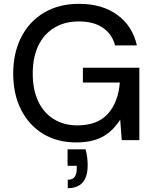

<svg xmlns="http://www.w3.org/2000/svg" viewBox="-20 -732 809 1003"><path d="M378 12Q279 12 205 -33Q131 -78 90 -159Q49 -240 49 -348Q49 -455 90.5 -537Q132 -619 209.5 -665.5Q287 -712 393 -712Q513 -712 592.5 -654.5Q672 -597 695 -495H581Q566 -553 518 -586.5Q470 -620 392 -620Q318 -620 263.5 -587Q209 -554 180 -493Q151 -432 151 -348Q151 -263 180 -202Q209 -141 262 -109Q315 -77 384 -77Q490 -77 544 -138Q598 -199 606 -301H413V-378H708V0H616L608 -107Q583 -68 551.5 -41.5Q520 -15 478 -1.5Q436 12 378 12ZM334 251V207Q359 207 370 192Q381 177 381 148V134H333V48H427Q433 70 435.5 91Q438 112 438 130Q438 192 411.5 221.5Q385 251 334 251Z"/></svg>

Font: DM Sans 9pt Medium
Style: Regular
Weight: 500
Version: Version 4.004;gftools[0.9.30]